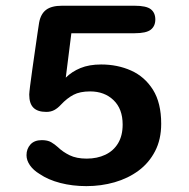

<svg xmlns="http://www.w3.org/2000/svg" viewBox="-20 -639 659 670"><path d="M333 -414Q390 -414 437.5 -392.8Q485 -371.5 513.8 -325.8Q542.5 -280 542.5 -207Q542.5 -152.5 521.2 -111.5Q500 -70.5 463.5 -43.5Q427 -16.5 380 -3Q333 10.5 281.5 10.5Q233 10.5 190.5 -0.5Q148 -11.5 118 -32Q96.5 -45 84.5 -62.2Q72.5 -79.5 72.5 -97.5Q72.5 -119.5 86.2 -134.8Q100 -150 126 -150Q146 -150 158.5 -142.8Q171 -135.5 182 -125.5Q199 -109 223 -97.2Q247 -85.5 282.5 -85.5Q319 -85.5 347.5 -99Q376 -112.5 392 -139Q408 -165.5 408 -204.5Q408 -259 376.2 -289.5Q344.5 -320 294.5 -320Q259 -320 236.5 -308.2Q214 -296.5 192.5 -273.5Q181.5 -261.5 169.5 -255Q157.5 -248.5 141.5 -248.5Q111.5 -248.5 96.8 -263Q82 -277.5 82 -309Q82 -314.5 85 -339Q88 -363.5 92.8 -397Q97.5 -430.5 102.5 -464.8Q107.5 -499 111.2 -525.2Q115 -551.5 116.5 -560Q122 -590.5 141 -604.8Q160 -619 196.5 -619H449.5Q490.5 -619 506.2 -606.8Q522 -594.5 522 -571Q522 -548 506.2 -535.5Q490.5 -523 449.5 -523H229L209.5 -368Q230.5 -389 260.8 -401.5Q291 -414 333 -414Z"/></svg>

Font: Sono Monospace SemiBold
Style: Regular
Weight: 600
Designer: Tyler Finck
Foundry: Tyler Finck
Version: Version 2.112